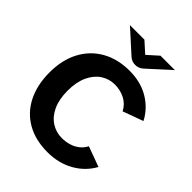

<svg xmlns="http://www.w3.org/2000/svg" viewBox="-245 -1005 1148 1148"><g transform="rotate(45 329.0 -431.0)"><path d="M360.8 12Q258.3 12 184.7 -30.5Q111.1 -72.9 71.9 -150.9Q32.6 -228.9 32.6 -334.2Q32.6 -439.8 73.6 -517.3Q114.5 -594.8 189.4 -637.4Q264.2 -680 365.6 -680Q458.5 -680 528.4 -638.6Q598.4 -597.1 635.6 -525.8L506.5 -478.7Q484.5 -520.4 445.3 -540Q406.1 -559.6 360.6 -559.6Q312.1 -559.6 272.3 -533.2Q232.6 -506.9 209.4 -456.3Q186.3 -405.8 186.3 -334.2Q186.3 -261.6 209.2 -211.3Q232.2 -161.1 272.6 -134.7Q312.9 -108.4 362.7 -108.4Q391.3 -108.4 419.6 -116.2Q447.9 -123.9 472.1 -141.6Q496.3 -159.3 511.3 -188.5L639.6 -141.4Q600.4 -69.9 527.5 -28.9Q454.7 12 360.8 12ZM363.4 -728Q334.2 -728 313.4 -747L172.9 -874H295.4L363.2 -813L431.2 -874H552.8L413.2 -747Q391.6 -728 363.4 -728Z"/></g></svg>

Font: Atkinson Hyperlegible Next
Style: Regular
Weight: 400
Designer: Elliott Scott, Megan Eiswerth, Linus Boman, Theodore Petrosky, Letters from Sweden
Foundry: Applied Design Works, Letters from Sweden
Version: Version 2.001